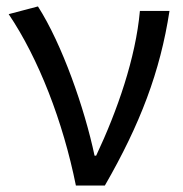

<svg xmlns="http://www.w3.org/2000/svg" viewBox="-20 -577 568 597"><path d="M216 0H306C416 -191 478 -354 507 -543H415C402 -397 345 -233 279 -93H274C243 -240 173 -440 98 -557L7 -533C100 -395 176 -199 216 0Z"/></svg>

Font: Noto Sans Mono CJK JP Regular
Style: Regular
Weight: 400
Designer: Ryoko NISHIZUKA (kana & ideographs); Paul D. Hunt (Latin, Greek & Cyrillic); Wenlong ZHANG (bopomofo); Sandoll Communica
Foundry: Adobe Systems Incorporated
Version: Version 1.004;PS 1.004;hotconv 1.0.82;makeotf.lib2.5.63406